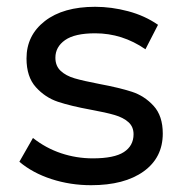

<svg xmlns="http://www.w3.org/2000/svg" viewBox="-20 -530 539 565"><path d="M37 -54 77 -124Q115 -94 160 -79Q205 -64 253 -64Q316 -64 344.5 -82.5Q373 -101 373 -135Q373 -157 358 -170.5Q343 -184 317.5 -191.5Q292 -199 248 -207Q188 -218 150.5 -230.5Q113 -243 85.5 -273.5Q58 -304 58 -358Q58 -426 112 -468Q166 -510 260 -510Q308 -510 357 -497Q406 -484 445 -457L408 -385Q340 -432 260 -432Q200 -432 171.5 -412Q143 -392 143 -360Q143 -336 158.5 -321.5Q174 -307 199.5 -299.5Q225 -292 272 -283Q331 -272 368 -260Q405 -248 432 -218.5Q459 -189 459 -137Q459 -66 402.5 -25.5Q346 15 248 15Q187 15 131.5 -3Q76 -21 37 -54Z"/></svg>

Font: AtCorfu Sans
Style: AtCorfu Sans Regular
Weight: 400
Designer: Kostas Teopoulos
Foundry: Kostas Teopoulos
Version: Version 1.00 July 8, 2025, initial release